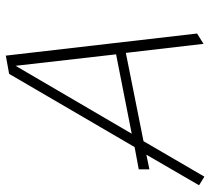

<svg xmlns="http://www.w3.org/2000/svg" viewBox="-51 -668 715 653"><g transform="rotate(-90 306.5 -341.5)"><path d="M443.8 -679.2 381.8 -668 132.8 -241.2 57.1 -227.1V-190.9L106.9 -201.2L2.9 -22L32.2 -3.9L152.8 -210.9L453.1 -271L483.9 -6.8L519 -28.8ZM178.2 -251 409.2 -646 448.2 -304.2Z"/></g></svg>

Font: Comic Neue Angular Light Italic
Style: Regular
Weight: 300
Italic angle: -12°
Designer: Craig Rozynski
Foundry: Craig Rozynski
Version: Version 2.003